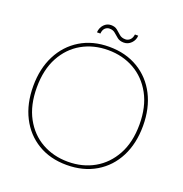

<svg xmlns="http://www.w3.org/2000/svg" viewBox="-147 -964 1057 1106"><g transform="rotate(20 381.5 -410.5)"><path d="M380 12Q279 12 203.5 -33.5Q128 -79 86.5 -160.5Q45 -242 45 -350Q45 -457 86.5 -538.5Q128 -620 203.5 -666Q279 -712 380 -712Q482 -712 558.5 -666Q635 -620 676.5 -538.5Q718 -457 718 -350Q718 -242 676.5 -160.5Q635 -79 558.5 -33.5Q482 12 380 12ZM381 -8Q470 -8 541 -48Q612 -88 654 -164.5Q696 -241 696 -350Q696 -459 654 -535.5Q612 -612 541 -652Q470 -692 381 -692Q292 -692 221 -652Q150 -612 108.5 -535.5Q67 -459 67 -350Q67 -241 108.5 -164.5Q150 -88 221 -48Q292 -8 381 -8ZM449 -763Q424 -763 409 -775Q394 -787 380.5 -799Q367 -811 346 -811Q330 -811 318.5 -800Q307 -789 305 -766H284Q286 -795 304 -814Q322 -833 347 -833Q371 -833 385.5 -821Q400 -809 414 -796.5Q428 -784 451 -784Q467 -784 479 -795.5Q491 -807 494 -829H514Q513 -802 494 -782.5Q475 -763 449 -763Z"/></g></svg>

Font: DM Sans 28pt Thin
Style: Regular
Weight: 250
Version: Version 4.004;gftools[0.9.30]